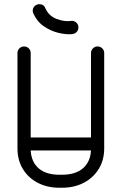

<svg xmlns="http://www.w3.org/2000/svg" viewBox="-20 -877 570 901"><path d="M407 -628Q407 -641 416 -650Q425 -659 438 -659Q451 -659 460 -650Q469 -641 469 -628V-181Q469 -126 443.5 -84.5Q418 -43 373.5 -19.5Q329 4 271 4H259Q201 4 156.5 -19.5Q112 -43 87 -84.5Q62 -126 62 -181V-628Q62 -641 71 -650Q80 -659 93 -659Q106 -659 115 -650Q124 -641 124 -628V-232H407ZM259 -57H271Q334 -57 369 -87Q404 -117 407 -171H124Q127 -117 161.5 -87Q196 -57 259 -57ZM193 -838Q209 -802 246 -788Q283 -774 315 -779Q327 -780 337 -772Q347 -764 348 -751Q349 -738 341 -728.5Q333 -719 320 -717Q292 -714 255.5 -722.5Q219 -731 186 -753.5Q153 -776 136 -815Q134 -819 134 -823Q132 -836 140.5 -846Q149 -856 161 -857Q185 -859 193 -838Z"/></svg>

Font: Libertine Sup Medium
Style: Regular
Weight: 500
Designer: Bastien Sozeau
Foundry: NBR — Bastien Sozeau
Version: Version 2.003; ttfautohint (v1.8.4.7-5d5b);gftools[0.9.33]